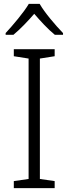

<svg xmlns="http://www.w3.org/2000/svg" viewBox="-20 -1018 351 987"><path d="M184 -998H128C103 -955 46 -888 9 -848V-839H49C85 -869 124 -910 156 -947C188 -910 226 -868 262 -839H304V-848C266 -887 208 -955 184 -998ZM261 -51V-87L185 -98V-717L261 -729V-765H51V-729L127 -717V-98L51 -87V-51Z"/></svg>

Font: Noto Sans Tamil UI Light
Style: Regular
Weight: 300
Designer: Jelle Bosma - Monotype Design Team
Foundry: Monotype Imaging Inc.
Version: Version 2.004